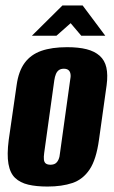

<svg xmlns="http://www.w3.org/2000/svg" viewBox="-20 -676 419 704"><path d="M154 8Q113 8 83.5 1Q54 -6 35.5 -23.5Q17 -41 11 -75Q5 -109 12 -163L41 -364Q48 -415 70.5 -445.5Q93 -476 131.5 -489.5Q170 -503 226 -503Q268 -503 297.5 -495.5Q327 -488 345.5 -471.5Q364 -455 370 -428.5Q376 -402 371 -364L343 -164Q333 -91 308.5 -54.5Q284 -18 245.5 -5Q207 8 154 8ZM165 -72Q176 -72 183 -76.5Q190 -81 194.5 -91Q199 -101 200 -115L237 -381Q240 -395 238.5 -404.5Q237 -414 231 -419Q225 -424 214 -424Q203 -424 196 -419Q189 -414 185 -404.5Q181 -395 179 -381L142 -115Q140 -101 141 -91Q142 -81 148 -76.5Q154 -72 165 -72ZM97 -545 209 -656H283L366 -545H278L239 -591L187 -545Z"/></svg>

Font: Alumni Sans Thin ExtraBold
Style: Italic
Weight: 800
Italic angle: -8°
Version: Version 1.016